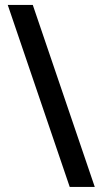

<svg xmlns="http://www.w3.org/2000/svg" viewBox="-20 -743 421 782"><path d="M264 18.5 11.5 -723H113.5L366 18.5Z"/></svg>

Font: Public Sans Thin
Style: Bold
Weight: 700
Version: Version 2.001